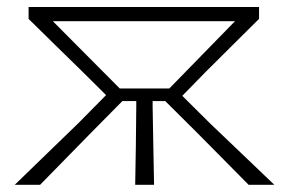

<svg xmlns="http://www.w3.org/2000/svg" viewBox="-20 -514 804 534"><path d="M21 0Q65.5 -43 109.5 -85.8Q153.5 -128.5 197.5 -171L275 -249.5L211 -313Q172.5 -350.5 134.8 -387.5Q97 -424.5 59.5 -461.5V-494.5H700.5V-461.5Q663.5 -425 626.2 -387.8Q589 -350.5 552.5 -314.5L487 -247.5L563.5 -171.5Q608.5 -129 653 -86Q697.5 -43 743 0H671.5Q634.5 -37.5 599.5 -72.8Q564.5 -108 528.5 -144.5L439.5 -233H404.5V-216.5Q405.5 -157 406.5 -106Q407.5 -55 408.5 0H356Q357 -55 357.8 -106Q358.5 -157 359 -216.5V-233H320.5L231.5 -143Q196.5 -107.5 161.5 -71.5Q126.5 -35.5 91.5 0ZM313 -268H451L633.5 -455H127Z"/></svg>

Font: Commissioner Loud ExtraLight
Style: Regular
Weight: 200
Designer: Kostas Bartsokas
Foundry: Kostas Bartsokas
Version: Version 1.000; ttfautohint (v1.8.3)